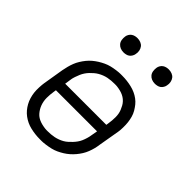

<svg xmlns="http://www.w3.org/2000/svg" viewBox="-199 -856 997 997"><g transform="rotate(45 300.0 -357.0)"><path d="M252 8Q234 8 217 6Q200 4 183 0Q166 -4 151 -11Q136 -18 122.5 -28Q109 -38 98.5 -50.5Q88 -63 80 -77.5Q72 -92 67 -108.5Q62 -125 60 -142Q58 -159 59 -180Q60 -201 62 -213L81 -328Q84 -344 88 -359.5Q92 -375 98 -390.5Q104 -406 113 -420.5Q122 -435 132.5 -448Q143 -461 156 -472Q169 -483 183.5 -492Q198 -501 213 -508Q228 -515 244 -519Q260 -523 278.5 -525.5Q297 -528 308 -528H321Q339 -528 356 -526Q373 -524 390 -520Q407 -516 422.5 -509Q438 -502 451.5 -492Q465 -482 475 -469.5Q485 -457 493.5 -442.5Q502 -428 506.5 -411.5Q511 -395 513 -378Q515 -361 514.5 -340Q514 -319 512 -308L492 -192Q490 -176 486 -160.5Q482 -145 476 -129.5Q470 -114 461 -99.5Q452 -85 441 -72Q430 -59 417.5 -48Q405 -37 390.5 -28Q376 -19 361 -12Q346 -5 329.5 -1Q313 3 294.5 5.5Q276 8 266 8ZM141 -289H443L445 -302Q447 -314 448 -326.5Q449 -339 449 -351Q449 -363 447 -374.5Q445 -386 440.5 -397Q436 -408 430.5 -418Q425 -428 417 -436.5Q409 -445 399.5 -451Q390 -457 379 -461Q368 -465 354 -467.5Q340 -470 333 -470H322Q311 -470 298.5 -469Q286 -468 274 -465.5Q262 -463 250.5 -458.5Q239 -454 228.5 -448Q218 -442 208 -433.5Q198 -425 189.5 -416Q181 -407 174 -396.5Q167 -386 162 -374.5Q157 -363 152.5 -349.5Q148 -336 147 -329ZM242 -50H252Q263 -50 275 -51Q287 -52 299 -54.5Q311 -57 323 -61.5Q335 -66 345.5 -72Q356 -78 365.5 -86.5Q375 -95 383.5 -104Q392 -113 399.5 -123.5Q407 -134 412 -145.5Q417 -157 421 -170.5Q425 -184 426 -192L433 -231H131L129 -218Q127 -206 126 -193.5Q125 -181 125 -169Q125 -157 127 -145.5Q129 -134 133 -123Q137 -112 143 -102Q149 -92 156.5 -83.5Q164 -75 173.5 -69Q183 -63 194.5 -59Q206 -55 220 -52.5Q234 -50 242 -50ZM470 -618Q457 -618 446 -622.5Q435 -627 427.5 -636Q420 -645 418 -657.5Q416 -670 418 -683Q419 -691 424 -699.5Q429 -708 436.5 -713Q444 -718 452.5 -720Q461 -722 469 -722Q482 -722 493.5 -717.5Q505 -713 512 -704Q519 -695 521.5 -682.5Q524 -670 521 -657Q520 -649 515 -640.5Q510 -632 503 -627Q496 -622 487 -620Q478 -618 470 -618ZM240 -618Q227 -618 216 -622.5Q205 -627 197.5 -636Q190 -645 188 -657.5Q186 -670 188 -683Q189 -691 194 -699.5Q199 -708 206.5 -713Q214 -718 222.5 -720Q231 -722 239 -722Q252 -722 263.5 -717.5Q275 -713 282 -704Q289 -695 291.5 -682.5Q294 -670 291 -657Q290 -649 285 -640.5Q280 -632 273 -627Q266 -622 257 -620Q248 -618 240 -618Z"/></g></svg>

Font: Iosevka Aile Light Oblique
Style: Regular
Weight: 300
Italic angle: -9°
Designer: Belleve Invis
Foundry: Belleve Invis
Version: Version 31.1.0; ttfautohint (v1.8.4)